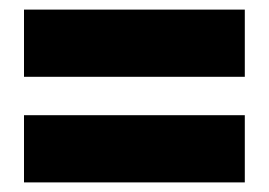

<svg xmlns="http://www.w3.org/2000/svg" viewBox="-20 -529 560 400"><path d="M30 -509H490V-369H30ZM30 -289H490V-149H30Z"/></svg>

Font: MontserratBlack
Style: Regular
Weight: 900
Designer: Julieta Ulanovsky
Foundry: Julieta Ulanovsky
Version: Version 4.000